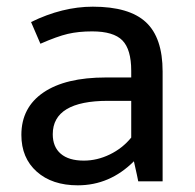

<svg xmlns="http://www.w3.org/2000/svg" viewBox="-20 -543 584 575"><path d="M297 -311H373V-331Q373 -395 346.5 -422Q320 -449 256 -449Q215 -449 183 -441.5Q151 -434 101 -412L73 -477Q167 -523 258 -523Q367 -523 417 -476.5Q467 -430 467 -329V0H394Q393 -4 390 -19.5Q387 -35 381 -60Q309 12 213 12Q136 12 90 -29Q44 -70 44 -139Q44 -221 110 -266Q176 -311 297 -311ZM231 -62Q271 -62 309 -80.5Q347 -99 373 -131V-241H303Q221 -241 179.5 -216Q138 -191 138 -141Q138 -103 162 -82.5Q186 -62 231 -62Z"/></svg>

Font: Telex
Style: Regular
Weight: 400
Designer: Andres Torresi
Foundry: Andres Torresi
Version: Version 1.100